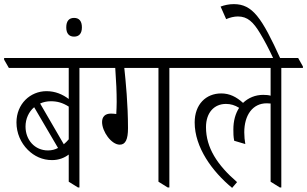

<svg xmlns="http://www.w3.org/2000/svg" viewBox="-50 -905 1492 933"><path d="M203 -127C236 -127 263 -138 284 -154V-22L329 6H336V-575H441V-582L418 -623H-30V-615L-7 -575H284V-424C255 -446 219 -462 176 -462C97 -462 30 -400 30 -310C30 -258 51 -211 85 -177C116 -146 156 -127 203 -127ZM197 -413C228 -413 254 -406 284 -387V-228C276 -219 269 -211 260 -204L145 -402C160 -409 178 -413 197 -413ZM74 -290C74 -328 90 -362 116 -384L232 -186C217 -178 201 -174 183 -174C119 -174 74 -225 74 -290Z M310 -727C335 -727 348 -743 348 -772C348 -802 335 -818 310 -818C285 -818 272 -802 272 -772C272 -743 285 -727 310 -727Z M532 -202C560 -202 572 -228 572 -282C572 -398 561 -509 554 -575H720V-22L765 6H773V-575H877V-582L854 -623H381V-615L404 -575H510C515 -507 517 -456 517 -410C517 -393 516 -368 515 -351C508 -352 498 -353 489 -353C461 -353 446 -338 446 -312C446 -266 491 -202 532 -202Z M1078 8 1102 -20C1006 -103 951 -187 951 -287C951 -358 991 -400 1048 -400C1071 -400 1091 -394 1112 -381C1094 -353 1084 -318 1084 -276C1084 -258 1084 -242 1088 -221L1142 -205C1139 -223 1137 -241 1137 -262C1137 -346 1178 -403 1246 -403C1253 -403 1259 -402 1265 -402V-22L1310 6H1317V-575H1422V-582L1399 -623H817V-615L840 -575H1265V-440C1255 -443 1242 -444 1229 -444C1191 -444 1157 -430 1131 -405C1099 -434 1066 -451 1025 -451C951 -451 896 -398 896 -310C896 -189 981 -72 1078 8Z M1280 -617H1314C1222 -820 1177 -885 1086 -885C1063 -885 1040 -880 1022 -873L1049 -812C1067 -820 1088 -825 1106 -825C1153 -825 1181 -798 1214 -743C1234 -710 1256 -669 1280 -617Z"/></svg>

Font: Noto Serif Devanagari Condensed Light
Style: Regular
Weight: 300
Width: 3
Designer: Universal Thirst, Indian Type Foundry and the Monotype Design Team
Foundry: Monotype Imaging Inc.
Version: Version 2.004